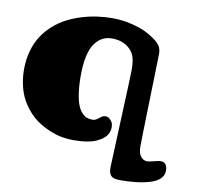

<svg xmlns="http://www.w3.org/2000/svg" viewBox="-99 -850 1191 1159"><g transform="rotate(10 497.0 -270.5)"><path d="M24.9 -350.6Q24.9 -412.1 40 -465.6Q55.2 -519 81.8 -559.1Q108.4 -599.1 145 -631.3Q181.6 -663.6 223.4 -684.8Q265.1 -706.1 312.3 -720.5Q359.4 -734.9 405.5 -741.2Q451.7 -747.6 498 -747.6Q558.6 -747.6 614.7 -733.6Q670.9 -719.7 700.7 -705.1Q730.5 -690.4 755.4 -673.3Q768.6 -664.1 775.6 -658.2Q782.7 -652.3 792.5 -641.1Q802.2 -629.9 806.9 -615.7Q811.5 -601.6 811.5 -584Q811.5 -562.5 804.4 -310.3Q797.4 -58.1 797.4 -14.2Q797.4 26.9 813.5 46.9Q829.6 66.9 851.6 66.9Q865.2 66.9 894.5 59.3Q923.8 51.8 933.1 51.8Q975.1 51.8 975.1 104Q975.1 132.8 953.1 153.6Q931.2 174.3 892.6 185.8Q854 197.3 809.1 202.4Q764.2 207.5 710.4 207.5Q669.9 207.5 655.8 191.9Q641.6 176.3 641.6 144Q641.6 129.4 653.6 -150.1Q665.5 -429.7 665.5 -459.5Q665.5 -502 658.7 -529.5Q651.9 -557.1 634.8 -577.1Q592.3 -626.5 516.1 -626.5Q484.4 -626.5 459 -613.5Q433.6 -600.6 412.6 -572.3Q391.6 -543.9 380.1 -493.4Q368.7 -442.9 368.7 -373Q368.7 -311 375.7 -264.6Q382.8 -218.3 393.6 -191.9Q404.3 -165.5 420.2 -149.4Q436 -133.3 450.7 -128.2Q465.3 -123 483.4 -123Q499 -123 511 -131.6Q522.9 -140.1 534.2 -148.7Q545.4 -157.2 559.6 -157.2Q576.7 -157.2 591.8 -140.6Q606.9 -124 606.9 -98.6Q606.9 -63.5 585.4 -40.5Q575.7 -30.3 565.4 -22.7Q555.2 -15.1 533 -4.4Q510.7 6.3 474.1 12.5Q437.5 18.6 389.6 18.6Q355.5 18.6 320.3 12Q285.2 5.4 249.3 -9Q213.4 -23.4 180.7 -44.2Q147.9 -64.9 119.4 -95.5Q90.8 -126 69.8 -162.8Q48.8 -199.7 36.9 -247.8Q24.9 -295.9 24.9 -350.6Z"/></g></svg>

Font: Cooper* ExtraBold
Style: Regular
Weight: 800
Designer: Owen Earl
Foundry: indestructible type*
Version: Version 0.001